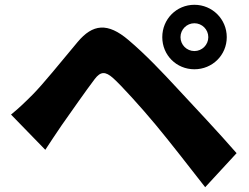

<svg xmlns="http://www.w3.org/2000/svg" viewBox="-20 -774 1040 801"><path d="M733 -619C733 -651 759 -677 791 -677C823 -677 849 -651 849 -619C849 -587 823 -561 791 -561C759 -561 733 -587 733 -619ZM657 -619C657 -544 716 -485 791 -485C866 -485 926 -544 926 -619C926 -694 866 -754 791 -754C716 -754 657 -694 657 -619ZM26 -296 169 -149C188 -178 213 -216 237 -251C275 -305 340 -398 375 -444C400 -477 420 -476 451 -449C484 -420 570 -325 629 -254C685 -187 775 -71 836 7L967 -135C896 -217 786 -334 719 -406C658 -472 587 -547 516 -607C429 -681 367 -674 304 -599C232 -513 159 -422 115 -378C82 -345 58 -322 26 -296Z"/></svg>

Font: Noto Sans CJK JP Black
Style: Regular
Weight: 900
Designer: Ryoko NISHIZUKA (kana & ideographs); Paul D. Hunt (Latin, Greek & Cyrillic); Wenlong ZHANG (bopomofo); Sandoll Communica
Foundry: Adobe Systems Incorporated
Version: Version 1.004;PS 1.004;hotconv 1.0.82;makeotf.lib2.5.63406